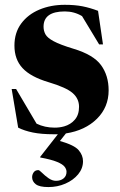

<svg xmlns="http://www.w3.org/2000/svg" viewBox="-20 -545 500 798"><path d="M181.5 232.5Q144 232.5 128.8 220.8Q113.5 209 113.5 191.5Q113.5 180.5 120 171.2Q126.5 162 139.5 162Q143.5 162 154.8 173.2Q166 184.5 181.5 195.5Q197 206.5 212.5 206.5Q232 206.5 244.2 196.5Q256.5 186.5 256.5 169Q256.5 158.5 248.5 148Q240.5 137.5 217 127.8Q193.5 118 147 109.5V107L220.5 13Q211.5 13 202.5 13Q152.5 13 116.8 5.8Q81 -1.5 55.5 -14.5L28.5 -175H47L132 -31Q166 -14.5 207 -14.5Q228 -14.5 245.5 -19.5H246Q274 -27.5 291.2 -47.8Q308.5 -68 308.5 -101Q308.5 -135 282 -158.2Q255.5 -181.5 181.5 -203.5Q107.5 -225.5 73.8 -261.8Q40 -298 40 -355.5Q40 -409 68 -447Q96 -485 143.5 -505Q191 -525 249 -525Q291 -525 322.8 -518.8Q354.5 -512.5 387.5 -500L408 -360.5H392L321 -478Q288.5 -497.5 249.5 -497.5Q161 -497.5 161 -434Q161 -417 168.8 -402.5Q176.5 -388 202.8 -373.8Q229 -359.5 285 -342.5Q368.5 -317.5 400 -274.2Q431.5 -231 431.5 -169.5Q431.5 -99.5 382.8 -51.2Q334 -3 254 9.5L229 41Q289 58 307 79.2Q325 100.5 325 125Q325 155 304.8 179.5Q284.5 204 251.8 218.2Q219 232.5 181.5 232.5Z"/></svg>

Font: Newsreader 72pt
Style: Bold
Weight: 700
Designer: Hugues Gentile
Foundry: Production Type
Version: Version 1.003; ttfautohint (v1.8.3)